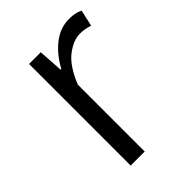

<svg xmlns="http://www.w3.org/2000/svg" viewBox="-154 -571 646 646"><g transform="rotate(-45 169.0 -248.0)"><path d="M85.9 0V-483.4H141.6L147.5 -395H150.9Q175.3 -440.4 210.7 -468Q246.1 -495.6 287.6 -495.6Q302.7 -495.6 314.5 -493.4Q326.2 -491.2 337.9 -485.4L324.7 -426.8Q312.5 -430.7 303 -432.6Q293.5 -434.6 278.8 -434.6Q247.6 -434.6 213.1 -408.4Q178.7 -382.3 152.8 -318.4V0Z"/></g></svg>

Font: Varta Light Light
Style: Regular
Weight: 300
Version: Version 1.004